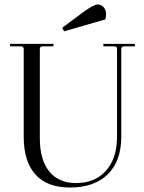

<svg xmlns="http://www.w3.org/2000/svg" viewBox="-20 -826 644 858"><path d="M266 -686 258 -702 355 -774Q400 -806 416 -806Q432 -806 443 -794Q454 -782 454 -762Q454 -748 450 -739ZM292 12Q191 12 138.5 -46Q86 -104 86 -215V-607Q86 -619 72 -619H25V-630H219V-619H172Q158 -619 158 -607V-208Q158 -112 200 -60Q242 -8 320 -8Q405 -8 454 -63.5Q503 -119 503 -215V-607Q503 -619 489 -619H442V-630H583V-619H536Q522 -619 522 -607V-215Q522 -107 462 -47.5Q402 12 292 12Z"/></svg>

Font: Arapey Regular-Display
Style: Regular
Weight: 400
Designer: Eduardo Rodriguez Tunni
Foundry: Eduardo Rodriguez Tunni
Version: Version 4.000